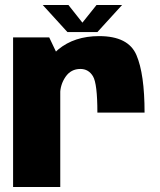

<svg xmlns="http://www.w3.org/2000/svg" viewBox="-20 -743 637 763"><path d="M367 -295.5H554.5Q554.5 -449 522.2 -524.2Q490 -599.5 374 -599.5Q275.5 -599.5 211.2 -546.2Q147 -493 147 -401L219 -368Q219 -406.5 240.5 -437.8Q262 -469 299.5 -469Q332 -469 349.5 -439.8Q367 -410.5 367 -295.5ZM32 0H219.5V-502L175.5 -594.5H32ZM248 -615.5H367L465 -723H363.5L307.5 -653L252 -723H150Z"/></svg>

Font: Anybody SemiCondensed ExtraBold
Style: Regular
Weight: 800
Width: 4
Version: Version 1.113;gftools[0.9.25]